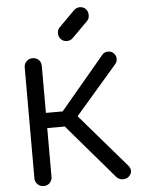

<svg xmlns="http://www.w3.org/2000/svg" viewBox="-67 -1116 864 1169"><g transform="rotate(-5 365.5 -532.0)"><path d="M673.8 -12.7Q660.2 1 636.7 1Q636.7 1 635.7 1Q612.3 0 597.7 -15.6Q488.3 -143.6 269.5 -398.4Q346.7 -489.3 576.2 -763.7Q589.8 -781.2 612.3 -781.2Q634.8 -782.2 649.4 -765.6Q663.1 -750 662.1 -732.4Q662.1 -714.8 648.4 -699.2Q563.5 -600.6 394.5 -405.3Q464.8 -324.2 673.8 -81.1Q688.5 -65.4 689.5 -47.9Q689.5 -45.9 689.5 -44.9Q689.5 -28.3 673.8 -12.7ZM152.3 0Q129.9 0 115.2 -14.6Q99.6 -30.3 99.6 -51.8Q99.6 -277.3 99.6 -728.5Q99.6 -752 115.2 -766.6Q129.9 -781.2 152.3 -781.2Q174.8 -781.2 189.5 -766.6Q204.1 -752 204.1 -728.5Q204.1 -633.8 204.1 -442.4Q245.1 -442.4 368.2 -442.4Q368.2 -418.9 368.2 -349.6Q327.1 -349.6 204.1 -349.6Q204.1 -275.4 204.1 -51.8Q204.1 -30.3 189.5 -14.6Q174.8 0 152.3 0ZM370.1 -867.2Q347.7 -867.2 334 -881.8Q319.3 -896.5 319.3 -918Q319.3 -939.5 331.1 -952.1Q363.3 -984.4 428.7 -1049.8Q444.3 -1065.4 464.8 -1065.4Q488.3 -1065.4 502 -1049.8Q515.6 -1035.2 515.6 -1012.7Q515.6 -1002.9 512.7 -994.1Q509.8 -985.4 502 -977.5Q469.7 -945.3 405.3 -880.9Q390.6 -867.2 370.1 -867.2Z"/></g></svg>

Font: Abed
Style: Bold
Weight: 700
Designer: Johan Aakerlund
Version: Version 3.105